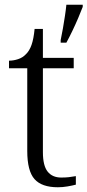

<svg xmlns="http://www.w3.org/2000/svg" viewBox="-20 -780 369 810"><path d="M224 10Q156 10 125.5 -24.5Q95 -59 95 -143V-492H18V-524Q37 -524 56.5 -530.5Q76 -537 89 -551Q104 -565 113 -590.5Q122 -616 126 -658H161V-536H291V-492H161V-138Q161 -81 181 -56Q201 -31 238 -31Q256 -31 270 -32.5Q284 -34 300 -37V-1Q285 3 264.5 6.5Q244 10 224 10ZM236 -611Q241 -634 245.5 -660.5Q250 -687 254 -713Q258 -739 260 -760H329V-751Q321 -730 309.5 -703Q298 -676 285 -649Q272 -622 260 -600H236Z"/></svg>

Font: Noto Rashi Hebrew Light
Style: Regular
Weight: 300
Version: Version 1.006